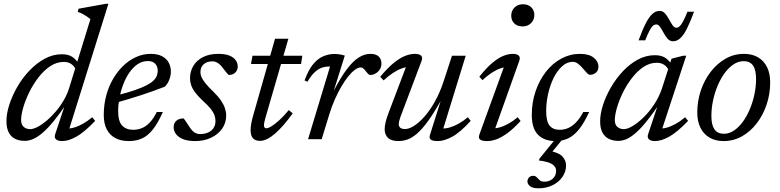

<svg xmlns="http://www.w3.org/2000/svg" viewBox="-20 -735 4121 1014"><path d="M379.5 -368.5Q372.5 -385.5 356.5 -396.8Q340.5 -408 317 -408Q279 -408 245 -385.2Q211 -362.5 183 -326Q155 -289.5 134.5 -247.8Q114 -206 102.8 -167.2Q91.5 -128.5 91.5 -101.5Q91.5 -77 105 -65Q118.5 -53 139.5 -53Q155.5 -53 178 -64.5Q200.5 -76 225 -96.5Q249.5 -117 273.2 -144.5Q297 -172 316.2 -204.8Q335.5 -237.5 346 -272.5L457.5 -634Q448.5 -641.5 438.5 -648.2Q428.5 -655 416.8 -661.2Q405 -667.5 390.5 -672.5L395 -689L539.5 -715H552.5L340 -36L329 -57Q346.5 -54.5 369.2 -60.8Q392 -67 417.2 -81Q442.5 -95 467 -116L482.5 -96.5Q424.5 -36 383 -13Q341.5 10 308.5 10Q285 10 275.2 0.2Q265.5 -9.5 271.5 -26.5L327.5 -194.5H336.5Q295.5 -134 263 -94.5Q230.5 -55 203.8 -32.5Q177 -10 154.2 -0.5Q131.5 9 110.5 9Q81.5 9 59.8 -1.8Q38 -12.5 26 -35.8Q14 -59 14 -95Q14 -135 29.2 -182.2Q44.5 -229.5 71.5 -276.5Q98.5 -323.5 135.5 -362.2Q172.5 -401 216 -424.8Q259.5 -448.5 307 -448.5Q340 -448.5 360.8 -435.2Q381.5 -422 396.5 -396.5Z M761 -412.5Q731 -412.5 706.5 -395.8Q682 -379 662.8 -351Q643.5 -323 630.5 -288.2Q617.5 -253.5 610.8 -217.2Q604 -181 604 -148.5Q604 -94 625.2 -71.8Q646.5 -49.5 683 -49.5Q707 -49.5 728.5 -58Q750 -66.5 769.8 -86.8Q789.5 -107 808 -143.5H840Q814 -84.5 787.2 -51Q760.5 -17.5 729.8 -3.8Q699 10 660 10Q619 10 589.5 -5.5Q560 -21 544 -51.5Q528 -82 528 -127.5Q528 -181.5 541 -230.2Q554 -279 577.5 -319Q601 -359 632 -388.5Q663 -418 699.8 -434.2Q736.5 -450.5 775.5 -450.5Q813.5 -450.5 837 -437.5Q860.5 -424.5 871.5 -403.2Q882.5 -382 882.5 -357Q882.5 -335 873.5 -312.8Q864.5 -290.5 850 -277Q818.5 -265 786.8 -253.5Q755 -242 723.2 -231.8Q691.5 -221.5 660 -212Q628.5 -202.5 597 -193.5L599 -232Q653 -245.5 690.8 -258.5Q728.5 -271.5 752.5 -283.8Q776.5 -296 789.8 -308.8Q803 -321.5 808 -334.5Q813 -347.5 813 -361.5Q813 -377 807 -388.2Q801 -399.5 789.5 -406Q778 -412.5 761 -412.5Z M949.5 -109.5Q956 -102.5 962.5 -92.2Q969 -82 982.5 -62Q996 -42 1009 -34.5Q1022 -27 1036.5 -27Q1059.5 -27 1078 -34.8Q1096.5 -42.5 1107.2 -58Q1118 -73.5 1118 -96Q1118 -111.5 1112.5 -126.8Q1107 -142 1093 -160Q1079 -178 1052 -202Q1026 -226.5 1011 -246.5Q996 -266.5 989.8 -284.8Q983.5 -303 983.5 -321Q983.5 -357.5 1001 -387Q1018.5 -416.5 1052 -433.5Q1085.5 -450.5 1133 -450.5Q1168 -450.5 1190.5 -441.8Q1213 -433 1224.2 -417.8Q1235.5 -402.5 1235.5 -383.5Q1235.5 -371 1229.5 -360.8Q1223.5 -350.5 1213 -344.8Q1202.5 -339 1187.5 -339Q1182.5 -344.5 1175.5 -352.2Q1168.5 -360 1156 -377Q1143 -394.5 1129.5 -402.8Q1116 -411 1102 -411Q1073 -411 1055.8 -395.8Q1038.5 -380.5 1038.5 -353Q1038.5 -341 1044.5 -327.2Q1050.5 -313.5 1065 -295.2Q1079.5 -277 1105.5 -252Q1131.5 -227 1146.5 -205Q1161.5 -183 1168 -163.2Q1174.5 -143.5 1174.5 -124.5Q1174.5 -85.5 1153 -55.2Q1131.5 -25 1094.5 -7.5Q1057.5 10 1011 10Q971.5 10 946.5 -0.2Q921.5 -10.5 909.2 -27.2Q897 -44 897 -63Q897 -76.5 903 -87Q909 -97.5 920.8 -103.5Q932.5 -109.5 949.5 -109.5Z M1305.5 -397 1313.5 -440.5H1576.5L1570 -397ZM1382 -113.5Q1379.5 -104.5 1377.8 -97.2Q1376 -90 1375 -84.2Q1374 -78.5 1374 -74.5Q1374 -65.5 1377.2 -61.5Q1380.5 -57.5 1386.5 -57.5Q1397 -57.5 1415.2 -69Q1433.5 -80.5 1456.8 -101.8Q1480 -123 1505 -153.5L1526 -136.5Q1502 -103 1478.8 -76.2Q1455.5 -49.5 1433.5 -30.2Q1411.5 -11 1391.2 -1Q1371 9 1352.5 9Q1330 9 1316.8 -4Q1303.5 -17 1303.5 -48Q1303.5 -61.5 1306.5 -80Q1309.5 -98.5 1316.5 -123L1432.5 -530.5H1503Z M1723 -383.5Q1721 -383.5 1719.5 -383.5Q1718 -383.5 1716 -383.5Q1695.5 -383.5 1677 -376.5Q1658.5 -369.5 1640.5 -352.2Q1622.5 -335 1604 -303.5L1588.5 -310Q1608 -364.5 1632.8 -394.8Q1657.5 -425 1686.5 -437.5Q1715.5 -450 1746.5 -450Q1756 -450 1765 -449Q1774 -448 1783.2 -446.2Q1792.5 -444.5 1801 -441.5L1744 -260H1745Q1780 -327 1811.5 -369Q1843 -411 1873.8 -430.8Q1904.5 -450.5 1936 -450.5Q1966.5 -450.5 1980.5 -436Q1994.5 -421.5 1994.5 -399.5Q1994.5 -381.5 1985.5 -367.8Q1976.5 -354 1962.8 -346.5Q1949 -339 1934.5 -339Q1931 -339 1925.8 -343.5Q1920.5 -348 1913 -357.5Q1906 -367.5 1899 -373.2Q1892 -379 1885 -379Q1871.5 -379 1854.5 -366.5Q1837.5 -354 1819.2 -331.5Q1801 -309 1783 -278.2Q1765 -247.5 1748.8 -211Q1732.5 -174.5 1720 -134L1679 0H1607Z M2250.5 -22 2307 -201Q2269 -134 2238 -92Q2207 -50 2180.8 -28Q2154.5 -6 2131.2 2Q2108 10 2084.5 10Q2046.5 10 2029 -7Q2011.5 -24 2011.5 -52.5Q2011.5 -69 2017 -91.8Q2022.5 -114.5 2035 -146.5L2132.5 -403.5L2145.5 -381.5Q2127.5 -382.5 2104.2 -374.5Q2081 -366.5 2056 -350.2Q2031 -334 2006 -310.5L1988 -329.5Q2027.5 -377 2059.8 -403Q2092 -429 2119.5 -439.8Q2147 -450.5 2171 -450.5Q2194 -450.5 2203.8 -441.2Q2213.5 -432 2206.5 -413.5L2095 -118Q2091 -106.5 2088.5 -96.8Q2086 -87 2086 -79.5Q2086 -67 2094.2 -60.2Q2102.5 -53.5 2119.5 -53.5Q2140 -53.5 2167.2 -70.8Q2194.5 -88 2223.2 -121Q2252 -154 2278 -200.8Q2304 -247.5 2323 -306L2367 -440.5H2439.5L2316 -39.5L2313 -57Q2330.5 -55 2353.2 -61.2Q2376 -67.5 2401 -81.2Q2426 -95 2451 -116L2466 -96.5Q2409 -34.5 2367 -12.2Q2325 10 2292.5 10Q2264.5 10 2255 2.2Q2245.5 -5.5 2250.5 -22Z M2512.5 -26.5 2646.5 -395.5 2662 -381Q2645 -381.5 2622.8 -373.8Q2600.5 -366 2576.2 -350.2Q2552 -334.5 2528 -311.5L2511.5 -330Q2550.5 -378.5 2582 -404.5Q2613.5 -430.5 2639.8 -440.5Q2666 -450.5 2688 -450.5Q2710 -450.5 2719.5 -441.5Q2729 -432.5 2722.5 -414L2588 -36.5L2578 -57.5Q2595.5 -56 2618 -62Q2640.5 -68 2665.2 -81.8Q2690 -95.5 2714 -116L2729.5 -96Q2691.5 -55 2660 -32Q2628.5 -9 2602.5 0.5Q2576.5 10 2553.5 10Q2524.5 10 2514.8 1.5Q2505 -7 2512.5 -26.5ZM2680 -652Q2680 -669 2687.8 -682.8Q2695.5 -696.5 2709.5 -704.5Q2723.5 -712.5 2742.5 -712.5Q2769.5 -712.5 2785.8 -696.5Q2802 -680.5 2802 -656Q2802 -639 2794 -625.2Q2786 -611.5 2772.2 -603.5Q2758.5 -595.5 2739.5 -595.5Q2712 -595.5 2696 -611.5Q2680 -627.5 2680 -652Z M2824 259.5Q2793 259.5 2779.2 248.2Q2765.5 237 2765.5 223.5Q2765.5 211.5 2773.5 202.5Q2781.5 193.5 2796 193.5Q2807.5 193.5 2814.5 201.2Q2821.5 209 2830 216.8Q2838.5 224.5 2854.5 224.5Q2883 224.5 2900 208.2Q2917 192 2917 166.5Q2917 146 2896.8 132.5Q2876.5 119 2826 112.5L2829 103L2931 -22.5H2969.5L2866 104L2880.5 61.5Q2932 71 2950.8 92Q2969.5 113 2969.5 138.5Q2969.5 172 2950.2 199.5Q2931 227 2898.2 243.2Q2865.5 259.5 2824 259.5ZM3005 -408.5Q2974.5 -408.5 2948.8 -385.2Q2923 -362 2904.2 -324.2Q2885.5 -286.5 2875 -240.5Q2864.5 -194.5 2864.5 -148.5Q2864.5 -94 2882.5 -71.8Q2900.5 -49.5 2936 -49.5Q2958.5 -49.5 2979.5 -58.2Q3000.5 -67 3021 -87.5Q3041.5 -108 3060.5 -143.5H3091.5Q3065.5 -86.5 3038.5 -52.8Q3011.5 -19 2981.2 -4.5Q2951 10 2913.5 10Q2853.5 10 2821 -23.8Q2788.5 -57.5 2788.5 -127.5Q2788.5 -194.5 2808.5 -253Q2828.5 -311.5 2863.2 -356Q2898 -400.5 2944.2 -425.5Q2990.5 -450.5 3042.5 -450.5Q3091 -450.5 3115.8 -430.2Q3140.5 -410 3140.5 -383.5Q3140.5 -362.5 3127.5 -351.5Q3114.5 -340.5 3096.5 -340Q3088.5 -340 3079 -350.2Q3069.5 -360.5 3057.5 -374.5Q3045.5 -388.5 3032.5 -398.5Q3019.5 -408.5 3005 -408.5Z M3403 -26.5 3459 -194.5H3468Q3427.5 -134.5 3395.5 -95Q3363.5 -55.5 3337.2 -32.8Q3311 -10 3289 -0.5Q3267 9 3246 9Q3217 9 3195.2 -1.8Q3173.5 -12.5 3161.5 -35.2Q3149.5 -58 3149.5 -94Q3149.5 -133.5 3164.5 -180.2Q3179.5 -227 3206.2 -273.2Q3233 -319.5 3269.2 -358.2Q3305.5 -397 3348.5 -420.2Q3391.5 -443.5 3438.5 -443.5Q3471.5 -443.5 3492.2 -430.5Q3513 -417.5 3528 -392L3511 -364.5Q3504 -381.5 3488 -392.5Q3472 -403.5 3448.5 -403.5Q3411 -403.5 3377.8 -381Q3344.5 -358.5 3316.8 -322.2Q3289 -286 3269 -244.8Q3249 -203.5 3238 -165.2Q3227 -127 3227 -100.5Q3227 -76.5 3240.5 -64.8Q3254 -53 3275 -53Q3293.5 -53 3321.5 -69.8Q3349.5 -86.5 3379.2 -115.5Q3409 -144.5 3434.8 -183.5Q3460.5 -222.5 3475.5 -266.5L3526.5 -425L3587 -440.5H3604L3471 -36L3460.5 -57Q3478 -54.5 3500.8 -60.8Q3523.5 -67 3548.8 -81Q3574 -95 3598.5 -116L3614 -96.5Q3555.5 -36 3514 -13Q3472.5 10 3440 10Q3416.5 10 3406.8 0.2Q3397 -9.5 3403 -26.5ZM3645.5 -673Q3624.5 -616.5 3607 -582.2Q3589.5 -548 3572 -532.5Q3554.5 -517 3534.5 -517Q3517.5 -517 3505.8 -530.5Q3494 -544 3484.8 -561.5Q3475.5 -579 3466.2 -592.5Q3457 -606 3445.5 -606Q3437.5 -606 3429.5 -599.8Q3421.5 -593.5 3411.5 -575.5Q3401.5 -557.5 3387.5 -522H3352.5Q3373.5 -579 3391 -612.8Q3408.5 -646.5 3425.8 -662Q3443 -677.5 3463.5 -677.5Q3480.5 -677.5 3492.2 -664Q3504 -650.5 3513.2 -633Q3522.5 -615.5 3531.8 -602Q3541 -588.5 3552.5 -588.5Q3560 -588.5 3568 -595Q3576 -601.5 3586.2 -619.5Q3596.5 -637.5 3610.5 -673Z M3908.5 -450.5Q3952.5 -450.5 3983.5 -432.2Q4014.5 -414 4031 -380.5Q4047.5 -347 4047.5 -299.5Q4047.5 -239 4028.8 -183.2Q4010 -127.5 3976.8 -84Q3943.5 -40.5 3898.8 -15.2Q3854 10 3801.5 10Q3758.5 10 3727.2 -8.2Q3696 -26.5 3679.2 -60.2Q3662.5 -94 3662.5 -141Q3662.5 -201.5 3681.2 -257Q3700 -312.5 3733.5 -356Q3767 -399.5 3811.8 -425Q3856.5 -450.5 3908.5 -450.5ZM3803 -28.5Q3831 -28.5 3856.2 -45.5Q3881.5 -62.5 3902.8 -91.5Q3924 -120.5 3939.8 -157.8Q3955.5 -195 3964.2 -236.2Q3973 -277.5 3973 -317.5Q3973 -365.5 3957 -388.8Q3941 -412 3907.5 -412Q3879.5 -412 3854 -395Q3828.5 -378 3807.2 -349Q3786 -320 3770.2 -282.8Q3754.5 -245.5 3745.8 -204.2Q3737 -163 3737 -122.5Q3737 -75.5 3753.2 -52Q3769.5 -28.5 3803 -28.5Z"/></svg>

Font: Newsreader 16pt 16pt
Style: Italic
Weight: 400
Italic angle: -17°
Version: Version 1.003